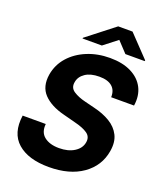

<svg xmlns="http://www.w3.org/2000/svg" viewBox="-167 -1043 990 1162"><g transform="rotate(20 327.5 -462.0)"><path d="M497.5 -516Q499.3 -560.4 471.6 -584.5Q443.9 -608.7 388.8 -608.7Q332.4 -608.7 298.7 -585.8Q264.9 -562.9 258.9 -527.3Q251.1 -488.6 282.5 -468.2Q313.9 -447.8 359 -437.1L421.5 -421.5Q482.2 -407.3 527 -380.3Q571.7 -353.3 593 -310.9Q614.3 -268.5 604 -207.7Q587.4 -108 503.4 -48.8Q419.4 10.3 285.9 10.3Q154.1 10.3 84.9 -50.2Q15.6 -110.8 32.3 -228.3H181.1Q175.4 -173.7 210.4 -146.1Q245.4 -118.6 305.4 -118.6Q364.7 -118.6 403.6 -143.5Q442.5 -168.3 448.9 -208.1Q455.3 -244.7 426.3 -264.9Q397.4 -285.2 340.2 -299L264.2 -318.9Q176.5 -341.3 131.2 -389Q85.9 -436.8 98.7 -517Q110.1 -583.5 153.9 -632.8Q197.8 -682.2 264.7 -709.7Q331.7 -737.2 411.2 -737.2Q492.2 -737.2 547.9 -709.3Q603.7 -681.5 629.3 -631.7Q654.8 -582 644.9 -516ZM337.6 -790.8 425.2 -859 489.2 -790.8H613.5L614.8 -795.8L483.2 -933.6H390.9L214.2 -795.8L213 -790.8Z"/></g></svg>

Font: Inter UI
Style: Bold Italic
Weight: 700
Italic angle: 9.39999°
Designer: Rasmus Andersson
Foundry: rsms
Version: 3.2;8d6f07862